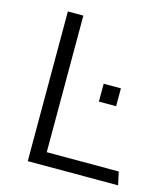

<svg xmlns="http://www.w3.org/2000/svg" viewBox="-104 -768 744 850"><g transform="rotate(15 268.0 -343.0)"><path d="M102 0V-686H173V-60H503L516 0ZM338 -336V-418H417V-336Z"/></g></svg>

Font: Chivo ExtraLight
Style: Regular
Weight: 250
Designer: Hector Gatti
Foundry: Omnibus-Type
Version: Version 2.002